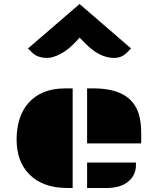

<svg xmlns="http://www.w3.org/2000/svg" viewBox="-20 -940 789 960"><path d="M415.5 -498H447.8Q632.3 -498 672.9 -373Q686 -331.5 686 -276.9V-223.1H415.5ZM63 -243.2Q63 -296.9 77.1 -343Q91.3 -389.2 121.1 -423.8Q185.5 -498 305.7 -498H343.3V0H317.9Q194.8 0 127.4 -67.4Q63 -131.8 63 -243.2ZM415.5 -127.4H659.7V-113.8Q659.7 -68.4 627 -37.1Q586.9 0 513.2 0H415.5ZM217.3 -650.4Q168.5 -650.4 142.1 -675.8L120.1 -697.8L377.9 -919.9L635.3 -697.8L613.3 -675.8Q587.9 -650.4 549.8 -650.4Q478 -650.4 407.2 -722.2L377.9 -752L364.3 -736.8Q322.3 -690.9 283.2 -670.7Q244.1 -650.4 217.3 -650.4Z"/></svg>

Font: Plaster
Style: Regular
Weight: 400
Designer: Eben Sorkin
Foundry: Eben Sorkin
Version: Version 1.007